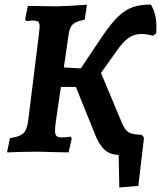

<svg xmlns="http://www.w3.org/2000/svg" viewBox="-20 -670 711 848"><path d="M671 -551Q671 -533 670 -523L656 -512Q626 -520 604 -520Q572 -520 547 -502Q522 -484 493 -442L426 -348L513 -140Q525 -110 535 -97.5Q545 -85 560 -80.5Q575 -76 607 -74L616 -62L591 151L507 158L504 14Q467 14 441.5 -9Q416 -32 398 -81L315 -286H249L226 -129Q223 -107 223 -93Q223 -76 229.5 -69.5Q236 -63 251 -63Q277 -63 291 -67L297 -59L283 3L228 2L148 0Q85 0 11 3L24 -60Q68 -66 84 -82Q100 -98 105 -141L153 -528L155 -552Q155 -568 149 -573.5Q143 -579 128 -579Q112 -579 96 -577L91 -585L103 -644L228 -642Q257 -642 364 -649L354 -583Q317 -576 303 -564Q289 -552 284 -524L262 -372L337 -368L434 -513Q472 -568 502 -597Q532 -626 565.5 -638Q599 -650 646 -650Q671 -610 671 -551Z"/></svg>

Font: Alegreya
Style: Bold Italic
Weight: 700
Italic angle: -7°
Designer: Juan Pablo del Peral
Foundry: Huerta Tipografica
Version: Version 2.007; ttfautohint (v1.6)